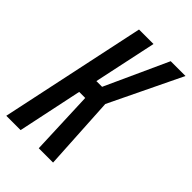

<svg xmlns="http://www.w3.org/2000/svg" viewBox="-213 -770 853 853"><g transform="rotate(45 213.0 -344.0)"><path d="M-6 0 140 -688H231L168 -392H204L339 -688H432L268 -348L288 0H198L186 -304H148L84 0Z"/></g></svg>

Font: Saira Ultra Condensed SemiBold
Style: Italic
Weight: 600
Width: 1
Italic angle: -12°
Designer: Hector Gatti with collaboration of the Omnibus-Type team
Foundry: Omnibus-Type
Version: Version 1.001; ttfautohint (v1.8)